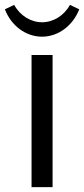

<svg xmlns="http://www.w3.org/2000/svg" viewBox="-30 -765 344 785"><path d="M99 0H185V-540H99ZM28 -745 -10 -727C16 -659 76 -615 142 -615C208 -615 268 -660 294 -727L256 -745C232 -701 188 -674 142 -674C96 -674 52 -701 28 -745Z"/></svg>

Font: Resamitz
Style: Bold
Weight: 700
Designer: gluk
Foundry: gluk
Version: Version 0.047